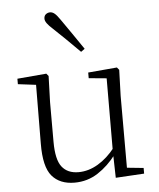

<svg xmlns="http://www.w3.org/2000/svg" viewBox="-56 -851 755 913"><g transform="rotate(-5 321.5 -394.5)"><path d="M263 14Q193 14 155.5 -30Q118 -74 119 -185L121 -478L140 -463L35 -476V-502L174 -514L184 -502L180 -377V-188Q180 -103 207 -68.5Q234 -34 286 -34Q334 -34 379.5 -61Q425 -88 463 -137L482 -103H464Q425 -51 375 -18.5Q325 14 263 14ZM460 8 457 -116V-117L458 -467L373 -475V-502L511 -514L521 -502L517 -377V-35L596 -27V0ZM366 -616 348 -603Q316 -635 284.5 -666Q253 -697 225 -723Q205 -741 196.5 -753Q188 -765 188 -775Q188 -789 197 -796Q206 -803 217 -803Q228 -803 238.5 -794.5Q249 -786 264 -764Q288 -730 314 -692Q340 -654 366 -616Z"/></g></svg>

Font: Noto Serif HK
Style: Regular
Weight: 200
Designer: Ryoko NISHIZUKA 西塚涼子 (kana & ideographs); Frank Grießhammer (Latin, Greek & Cyrillic); Wenlong ZHANG 张文龙 (bopomofo); San
Foundry: Adobe
Version: Version 2.001;hotconv 1.1.0;makeotfexe 2.6.0